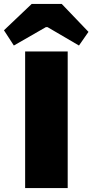

<svg xmlns="http://www.w3.org/2000/svg" viewBox="-74 -950 467 970"><path d="M268 -690V0H53V-690ZM238 -930 373 -789 325 -720 166 -813H158L-4 -720L-54 -797L86 -930Z"/></svg>

Font: Exo 2 Black
Style: Regular
Weight: 900
Designer: Natanael Gama
Foundry: Natanael Gama
Version: Version 2.010